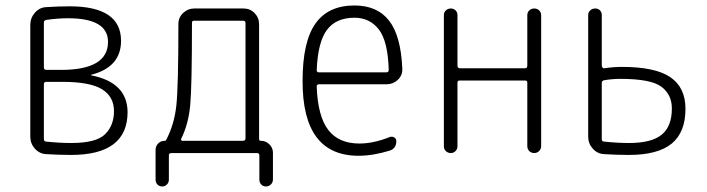

<svg xmlns="http://www.w3.org/2000/svg" viewBox="-20 -550 2540 690"><path d="M137.7 -248V-49.8Q137.7 -41 147.5 -41Q194.3 -36.1 236.3 -36.1Q326.2 -36.1 357.9 -67.9Q389.6 -99.6 389.6 -150.4Q389.6 -203.1 346.2 -229.5Q302.7 -255.9 203.1 -255.9H147.5Q137.7 -255.9 137.7 -248ZM137.7 -469.7V-307.6Q137.7 -298.8 147.5 -298.8H199.2Q368.2 -298.8 368.2 -399.4Q368.2 -484.4 224.6 -484.4Q187.5 -484.4 146.5 -478.5Q137.7 -476.6 137.7 -469.7ZM146.5 3.9Q122.1 2.9 105.5 -15.6Q88.9 -34.2 88.9 -58.6V-460.9Q88.9 -485.4 105.5 -504.4Q122.1 -523.4 146.5 -524.4Q188.5 -527.3 230.5 -527.3Q415 -527.3 415 -403.3Q415 -308.6 307.6 -281.2Q306.6 -281.2 306.6 -280.3Q306.6 -279.3 307.6 -279.3Q437.5 -253.9 438.5 -147.5Q438.5 6.8 235.4 6.8Q191.4 6.8 146.5 3.9Z M630.9 -50.8Q629.9 -48.8 631.3 -46.4Q632.8 -43.9 635.7 -43.9H852.5Q861.3 -43.9 862.3 -51.8V-467.8Q862.3 -475.6 852.5 -475.6H677.7Q669.9 -475.6 669.9 -468.8Q669.9 -240.2 663.6 -171.9Q657.2 -103.5 630.9 -50.8ZM539.1 95.7V-11.7Q539.1 -24.4 548.3 -34.2Q557.6 -43.9 571.3 -43.9Q576.2 -43.9 577.1 -46.9Q606.4 -102.5 613.8 -171.4Q621.1 -240.2 621.1 -463.9Q621.1 -487.3 638.2 -503.4Q655.3 -519.5 677.7 -519.5H855.5Q878.9 -519.5 895 -502.9Q911.1 -486.3 911.1 -462.9V-49.8Q911.1 -43.9 918 -43.9Q935.5 -43.9 948.2 -31.2Q960.9 -18.6 960.9 -1V94.7Q960.9 105.5 953.6 112.8Q946.3 120.1 936 120.1Q925.8 120.1 918.9 113.3Q912.1 106.4 912.1 94.7V8.8Q912.1 0 903.3 0H595.7Q586.9 0 586.9 8.8V95.7Q586.9 105.5 580.1 112.8Q573.2 120.1 563 120.1Q552.7 120.1 545.9 113.3Q539.1 106.4 539.1 95.7Z M1253.9 -486.3Q1187.5 -486.3 1154.8 -442.4Q1122.1 -398.4 1118.2 -297.9Q1118.2 -290 1126 -290H1368.2Q1377 -290 1377 -298.8Q1374 -402.3 1341.3 -444.3Q1308.6 -486.3 1253.9 -486.3ZM1268.6 9.8Q1066.4 9.8 1067.4 -259.8Q1067.4 -399.4 1113.3 -464.8Q1159.2 -530.3 1253.9 -530.3Q1335.9 -530.3 1378.4 -475.6Q1420.9 -420.9 1425.8 -302.7Q1426.8 -279.3 1409.7 -263.2Q1392.6 -247.1 1369.1 -247.1H1126Q1118.2 -247.1 1118.2 -238.3Q1122.1 -131.8 1159.7 -83Q1197.3 -34.2 1271.5 -34.2Q1322.3 -34.2 1380.9 -57.6Q1388.7 -60.5 1396.5 -56.2Q1404.3 -51.8 1404.3 -43Q1404.3 -16.6 1380.9 -8.8Q1320.3 9.8 1268.6 9.8Z M1575.2 -24.4V-496.1Q1575.2 -505.9 1582.5 -512.7Q1589.8 -519.5 1600.1 -519.5Q1610.4 -519.5 1617.2 -512.7Q1624 -505.9 1624 -496.1V-314.5Q1624 -305.7 1631.8 -304.7H1867.2Q1875 -304.7 1875 -314.5V-495.1Q1875 -505.9 1882.3 -512.7Q1889.6 -519.5 1899.9 -519.5Q1910.2 -519.5 1917.5 -512.7Q1924.8 -505.9 1924.8 -495.1V-25.4Q1924.8 -14.6 1917.5 -7.3Q1910.2 0 1899.9 0Q1889.6 0 1882.3 -6.8Q1875 -13.7 1875 -25.4V-252.9Q1875 -260.7 1867.2 -260.7H1631.8Q1624 -260.7 1624 -252.9V-24.4Q1624 -14.6 1617.2 -7.3Q1610.4 0 1600.1 0Q1589.8 0 1582.5 -6.8Q1575.2 -13.7 1575.2 -24.4Z M2142.6 -252V-49.8Q2142.6 -41 2152.3 -41Q2199.2 -36.1 2241.2 -36.1Q2321.3 -36.1 2357.9 -65.9Q2394.5 -95.7 2394.5 -160.2Q2394.5 -210 2356.9 -238.3Q2319.3 -266.6 2209 -266.6Q2180.7 -266.6 2151.4 -261.7Q2142.6 -259.8 2142.6 -252ZM2151.4 3.9Q2127 2.9 2110.4 -15.6Q2093.8 -34.2 2093.8 -58.6V-496.1Q2093.8 -505.9 2101.1 -512.7Q2108.4 -519.5 2119.1 -519.5Q2129.9 -519.5 2136.2 -512.7Q2142.6 -505.9 2142.6 -496.1V-313.5Q2142.6 -310.5 2145.5 -307.1Q2148.4 -303.7 2151.4 -304.7Q2184.6 -309.6 2214.8 -309.6Q2335 -309.6 2389.2 -272.5Q2443.4 -235.4 2443.4 -159.2Q2443.4 -74.2 2393.6 -33.7Q2343.8 6.8 2240.2 6.8Q2196.3 6.8 2151.4 3.9Z"/></svg>

Font: Rounded Mgen+ 1m light
Style: Regular
Weight: 200
Designer: [Source Han Sans]
Ryoko NISHIZUKA  (kana & ideographs); Paul D. Hunt (Latin, Greek & Cyrillic); Wenlong ZHANG  (bopomofo
Version: Version 1.059.20150602